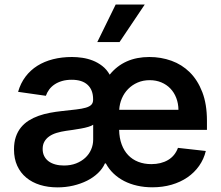

<svg xmlns="http://www.w3.org/2000/svg" viewBox="-20 -799 957 830"><path d="M638.5 10.7Q604 10.7 573.2 3.7Q542.3 -3.2 516.5 -16.5Q490.8 -29.8 470.7 -49Q450.6 -68.2 437.5 -92.7H433.6Q423.7 -70 403.6 -50.8Q383.5 -31.6 356.4 -17.9Q329.2 -4.3 296.5 3.4Q263.8 11 228.7 11Q187.5 11 153.1 0.4Q118.6 -10.3 93.6 -31.1Q68.5 -51.8 54.5 -82.4Q40.5 -112.9 40.5 -153.1Q40.5 -183.9 48.5 -207.4Q56.5 -230.8 70.7 -248.2Q84.9 -265.6 104.4 -277.9Q123.9 -290.1 147 -298.3Q170.1 -306.5 195.7 -311.3Q221.2 -316.1 247.5 -318.9Q283.7 -322.8 309.3 -325.8Q334.9 -328.8 351.2 -333.6Q367.5 -338.4 375 -346.4Q382.5 -354.4 382.5 -367.9V-370Q382.5 -410.2 358.8 -432.2Q335.2 -454.2 290.1 -454.2Q266.7 -454.2 248 -448.7Q229.4 -443.2 215.6 -433.8Q201.7 -424.4 192.5 -411.8Q183.2 -399.1 178.3 -384.9L58.2 -402Q68.9 -439.3 90.2 -467.5Q111.5 -495.7 141.5 -514.6Q171.5 -533.4 209.3 -543Q247.2 -552.6 291.2 -552.6Q312.5 -552.6 335.8 -549.2Q359 -545.8 380.9 -537.3Q402.7 -528.8 421.9 -514Q441.1 -499.3 454.2 -476.2Q516 -552.6 625.7 -552.6Q675.8 -552.6 721.1 -536.4Q766.3 -520.2 800.4 -486.5Q834.5 -452.8 854.6 -400.7Q874.6 -348.7 874.6 -277V-237.6H495Q495.7 -202.4 505.9 -174.9Q516 -147.4 534.1 -128.4Q552.2 -109.4 577.8 -99.4Q603.3 -89.5 634.2 -89.5Q676.1 -89.5 706.3 -107.2Q736.5 -125 749.3 -159.8L869.7 -146.3Q861.2 -110.8 840.7 -81.9Q820.3 -52.9 790.3 -32.3Q760.3 -11.7 721.8 -0.5Q683.2 10.7 638.5 10.7ZM256.4 -83.5Q285.5 -83.5 308.8 -92.5Q332 -101.6 348.5 -116.8Q365.1 -132.1 373.9 -152.5Q382.8 -172.9 382.8 -195.7V-259.9Q376.4 -255 362 -250.7Q347.7 -246.4 330.3 -243.3Q312.9 -240.1 295.3 -237.6Q277.7 -235.1 264.9 -233.3Q243.3 -230.1 225 -224.6Q206.7 -219.1 193.2 -209.7Q179.7 -200.3 172.1 -187Q164.4 -173.7 164.4 -155.2Q164.4 -137.4 171.2 -124.1Q177.9 -110.8 190.2 -101.7Q202.4 -92.7 219.3 -88.1Q236.2 -83.5 256.4 -83.5ZM751.4 -324.2Q751.1 -351.9 742 -375.5Q733 -399.1 716.6 -416.2Q700.3 -433.2 677.6 -442.8Q654.8 -452.4 627.1 -452.4Q598.4 -452.4 574.8 -442.1Q551.1 -431.8 533.9 -414.2Q516.7 -396.7 506.7 -373.4Q496.8 -350.1 495.4 -324.2ZM480.1 -779.5H605.8L496.8 -617.2H400.6Z"/></svg>

Font: Interop SemBd
Style: Regular
Weight: 600
Designer: Rasmus Andersson, Google, Jang Haemin
Foundry: jhaemin
Version: Version 1.008